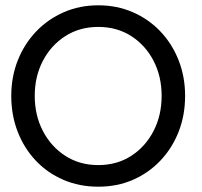

<svg xmlns="http://www.w3.org/2000/svg" viewBox="-20 -692 762 724"><path d="M111 -330.5Q111 -257 141.8 -198Q172.5 -139 226.5 -104.2Q280.5 -69.5 350.5 -69.5Q421 -69.5 474.8 -104.2Q528.5 -139 559 -198Q589.5 -257 589.5 -330.5Q589.5 -404 559 -462.8Q528.5 -521.5 474.8 -556Q421 -590.5 350.5 -590.5Q280.5 -590.5 226.5 -556Q172.5 -521.5 141.8 -462.8Q111 -404 111 -330.5ZM22.5 -330.5Q22.5 -402.5 47.2 -464.8Q72 -527 116.5 -573.5Q161 -620 220.8 -646Q280.5 -672 350.5 -672Q421 -672 480.8 -646Q540.5 -620 584.8 -573.5Q629 -527 653.5 -464.8Q678 -402.5 678 -330.5Q678 -258 653.8 -195.8Q629.5 -133.5 585.2 -86.8Q541 -40 481.5 -14Q422 12 350.5 12Q279 12 218.8 -14Q158.5 -40 114.5 -86.8Q70.5 -133.5 46.5 -195.8Q22.5 -258 22.5 -330.5Z"/></svg>

Font: League Spartan Thin
Style: Regular
Weight: 400
Version: Version 2.002